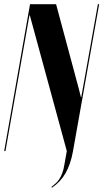

<svg xmlns="http://www.w3.org/2000/svg" viewBox="-41 -719 492 914"><path d="M425 -699H431L306 3Q295 63 271.5 104.5Q248 146 206 175L204 171Q215 162 224.5 153.5Q234 145 241.5 133.5Q249 122 255.5 105Q262 88 266 62L277 0L101 -646H99L-15 0H-21L102 -699H226L334 -297L344 -257H346Z"/></svg>

Font: Moniqa Black Ita Display
Style: Italic
Weight: 900
Italic angle: -10°
Designer: Rajesh Rajput
Foundry: Rajesh Rajput
Version: Version 1.000